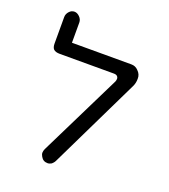

<svg xmlns="http://www.w3.org/2000/svg" viewBox="-131 -806 789 898"><g transform="rotate(20 263.5 -357.5)"><path d="M175.8 -22.5Q186.5 -2.9 209 -2.9Q218.8 -2.9 228.5 -8.8L234.4 -14.6Q239.3 -19.5 242.2 -25.4L461.9 -478.5Q470.7 -496.1 470.7 -517.6Q471.7 -540 454.1 -556.6Q440.4 -571.3 419.9 -571.3H124V-671.9Q124 -687.5 111.8 -699.7Q99.6 -711.9 85.9 -711.9Q71.3 -711.9 60.5 -700.2Q48.8 -687.5 48.8 -671.9V-540Q48.8 -520.5 57.6 -511.7Q67.4 -502.9 87.9 -502.9H357.4Q369.1 -502.9 374.5 -497.6Q379.9 -492.2 379.9 -484.9Q379.9 -477.5 377 -470.7L174.8 -60.5Q169.9 -49.8 169.9 -41Q169.9 -32.2 175.8 -22.5Z"/></g></svg>

Font: FakePearl
Style: Light
Weight: 350
Version: Version 1.2